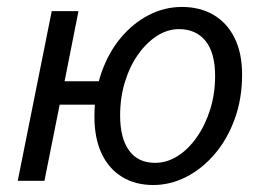

<svg xmlns="http://www.w3.org/2000/svg" viewBox="-20 -518 753 550"><path d="M30.8 0 128.2 -486.1H204.8L165 -285.3H302.6L288.9 -218.1H150.9L107.3 0ZM418.9 12Q367.3 12 329.3 -11.5Q291.3 -34.9 270.9 -78.6Q250.5 -122.3 250.5 -183.4Q250.5 -252.2 270.5 -309.6Q290.5 -366.9 325.5 -409.1Q360.5 -451.2 405.7 -474.6Q450.9 -498.1 501 -498.1Q553.3 -498.1 592.1 -475.1Q630.9 -452.2 652.2 -408.8Q673.5 -365.5 673.5 -304.7Q673.5 -235.5 652.6 -177.7Q631.6 -119.8 595.6 -77.3Q559.5 -34.9 513.9 -11.4Q468.2 12 418.9 12ZM424.2 -51.5Q458.2 -51.5 488.8 -70.9Q519.5 -90.3 543.7 -124.9Q568 -159.6 582.1 -204.5Q596.2 -249.5 596.2 -300.2Q596.2 -366.6 568.9 -400.6Q541.5 -434.6 492.4 -434.6Q460.1 -434.6 429.8 -415.2Q399.5 -395.8 375.5 -361.8Q351.5 -327.8 337.8 -283Q324.1 -238.3 324.1 -187.2Q324.1 -121.7 349.9 -86.6Q375.7 -51.5 424.2 -51.5Z"/></svg>

Font: Source Sans Variable
Style: Italic
Weight: 200
Italic angle: -11°
Designer: Paul D. Hunt
Foundry: Adobe Systems Incorporated
Version: Version 3.006;hotconv 1.0.111;makeotfexe 2.5.65597